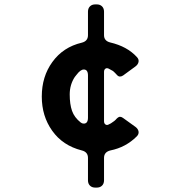

<svg xmlns="http://www.w3.org/2000/svg" viewBox="-20 -792 873 873"><path d="M380 28V-74Q380 -101 352 -108Q265 -130 217 -198Q170 -264 170 -353Q170 -444 218 -510Q267 -578 352 -598Q380 -605 380 -632V-739Q380 -754 389 -763Q398 -772 413 -772H420Q435 -772 444 -763Q453 -754 453 -739V-632Q453 -606 481 -599Q558 -581 602 -533Q612 -523 610 -511Q608 -499 596 -490L540 -449Q533 -444 525.5 -444Q518 -444 512 -451Q502 -462 494 -469L474 -480Q465 -484 459 -479.5Q453 -475 453 -465V-241Q453 -231 459 -226.5Q465 -222 472 -225Q479 -228 484 -231Q502 -242 510 -252Q519 -261 525.5 -261Q532 -261 539 -256L596 -215Q608 -206 610 -194Q612 -182 602 -172Q552 -122 482 -108Q453 -101 453 -74V28Q453 43 444 52Q435 61 420 61H413Q398 61 389 52Q380 43 380 28ZM380 -257V-449Q380 -476 361 -476Q346 -476 328 -452L320 -442Q297 -407 297 -362.5Q297 -318 307.5 -288Q318 -258 347 -235Q353 -230 361 -230Q380 -230 380 -257Z"/></svg>

Font: Tsunagi Gothic Black
Style: Regular
Weight: 900
Designer: Yoshimichi Ohira
Foundry: Positype
Version: Version 1.001